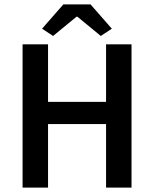

<svg xmlns="http://www.w3.org/2000/svg" viewBox="-20 -856 703 876"><path d="M171.9 -725.1 269 -835.9H393.1L490.2 -725.1L439.9 -691.9L333 -779.8H329.1L222.2 -691.9ZM83 0V-653.8H199.2V-391.1H463.9V-653.8H580.1V0H463.9V-290H199.2V0Z"/></svg>

Font: SourceSansPro-Semibold
Style: Regular
Weight: 600
Designer: Paul D. Hunt
Foundry: Adobe Systems Incorporated
Version: Version 2.020;PS 2.0;hotconv 1.0.86;makeotf.lib2.5.63406